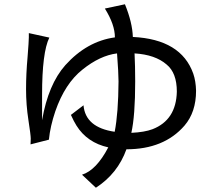

<svg xmlns="http://www.w3.org/2000/svg" viewBox="-20 -846 1040 899"><path d="M613 -465Q613 -537 610 -596Q707 -590 760 -544Q808 -505 808 -417Q805 -284 694 -241Q657 -227 595 -224Q613 -304 613 -465ZM429 33Q531 -33 572 -147Q748 -147 844 -258Q898 -321 898 -421Q897 -466 885 -501Q828 -662 602 -673Q600 -740 565 -826L471 -806Q518 -731 518 -671Q387 -653 286 -541Q206 -451 177 -283V-402Q177 -601 211 -670L115 -691V-671Q115 -654 109 -578Q102 -501 102 -428Q102 -355 113 -284Q124 -213 124 -197Q124 -182 123 -170L209 -192Q215 -254 239 -325Q284 -455 366 -520Q448 -586 528 -596Q535 -503 535 -465Q534 -316 517 -229Q380 -249 371 -353L312 -308Q326 -277 338 -258Q388 -178 487 -156Q431 -49 364 -28Z"/></svg>

Font: Sawarabi Gothic
Style: Regular
Weight: 400
Designer: mshio (mshio@users.sourceforge.jp)
Version: Version 20141215